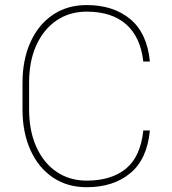

<svg xmlns="http://www.w3.org/2000/svg" viewBox="-20 -741 688 770"><path d="M554.7 -217.8H581.1Q570.3 -102.5 502.4 -46.4Q434.6 9.8 327.6 9.8Q249.5 9.8 191.7 -29.5Q133.8 -68.8 102.1 -139.2Q70.3 -209.5 70.3 -302.2V-408.7Q70.3 -501.5 102.1 -571.8Q133.8 -642.1 191.7 -681.4Q249.5 -720.7 327.6 -720.7Q434.6 -720.7 502.4 -664.3Q570.3 -607.9 581.1 -494.1H554.7Q543.9 -591.8 486.3 -643.1Q428.7 -694.3 327.6 -694.3Q258.8 -694.3 206.8 -658.9Q154.8 -623.5 125.7 -559.6Q96.7 -495.6 96.7 -409.7V-302.2Q96.7 -216.3 125.7 -151.9Q154.8 -87.4 206.8 -52Q258.8 -16.6 327.6 -16.6Q426.8 -16.6 485.4 -64.9Q543.9 -113.3 554.7 -217.8Z"/></svg>

Font: Vazirmatn RD FD Thin
Style: Regular
Weight: 100
Designer: Saber Rastikerdar
Foundry: Saber Rastikerdar
Version: Version 33.003